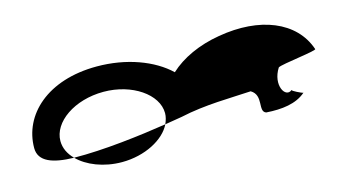

<svg xmlns="http://www.w3.org/2000/svg" viewBox="-57 -765 1597 863"><g transform="rotate(-15 741.5 -333.5)"><path d="M58 -274C58 -211 122 -188 220 -186C194 -212 180 -242 180 -274C180 -362 288 -438 424 -438C556 -438 667 -362 667 -274C667 -257 662 -241 655 -225C685 -230 712 -234 734 -238C852 -264 969 -263 1064 -269C1117 -238 1070 -171 1107 -159C1180 -154 1246 -162 1291 -201C1283 -203 1242 -222 1243 -227C1209 -198 1168 -268 1214 -340C1230 -351 1404 -369 1393 -378C1346 -516 1188 -580 991 -546C895 -530 813 -492 757 -440C684 -510 562 -556 424 -556C194 -556 58 -428 58 -274ZM220 -186C263 -142 339 -111 424 -111C531 -111 624 -161 655 -225C534 -206 358 -184 220 -186ZM1243 -227C1243 -227 1243 -228 1243 -228C1243 -228 1243 -227 1243 -227ZM1292 -202 1291 -201C1293 -201 1293 -201 1292 -200Z"/></g></svg>

Font: Ampere
Style: SCSuExt
Weight: 400
Version: Version 1